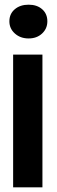

<svg xmlns="http://www.w3.org/2000/svg" viewBox="-20 -585 244 819"><path d="M102 -565Q138 -565 160 -545.5Q182 -526 182 -494Q182 -463 159.5 -442Q137 -421 102 -421Q67 -421 43.5 -442Q20 -463 20 -494Q20 -526 43 -545.5Q66 -565 102 -565ZM36 214V-352H161V214Z"/></svg>

Font: Synthetic
Style: Bold
Weight: 700
Designer: Santiago Orozco
Foundry: Typemade
Version: Version 2.000; ttfautohint (v1.8.4.7-5d5b)